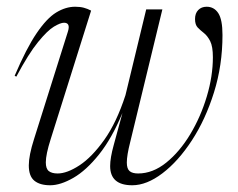

<svg xmlns="http://www.w3.org/2000/svg" viewBox="-20 -540 708 570"><path d="M414 -512H462L366.5 -118Q356.5 -79 356.5 -57.5Q356.5 -39 364.8 -32Q373 -25 390 -25Q433.5 -25 473.5 -57.2Q513.5 -89.5 544.8 -141.5Q576 -193.5 594 -253.8Q612 -314 612 -370Q612 -402 604 -417.8Q596 -433.5 585.5 -441.8Q575 -450 567 -458.2Q559 -466.5 559 -483.5Q559 -500.5 568.5 -510.2Q578 -520 593.5 -520Q615.5 -520 628 -501Q640.5 -482 640.5 -436Q640.5 -346 615.2 -265.5Q590 -185 549.5 -123Q509 -61 462.2 -25.5Q415.5 10 372.5 10Q307 10 307 -47Q307 -71 317.5 -109L343.5 -204.5Q312 -129 274 -81.5Q236 -34 197.8 -12Q159.5 10 129 10Q98.5 10 82 -3.5Q65.5 -17 65.5 -49Q65.5 -78.5 81 -127L181.5 -446Q190 -472.5 170 -472.5Q159.5 -472.5 140.2 -461Q121 -449.5 93 -415.2Q65 -381 28.5 -312.5L23.5 -315Q58.5 -397 88.8 -441.5Q119 -486 147 -503Q175 -520 203 -520Q218 -520 229 -517Q240 -514 250.5 -508.5L130.5 -127Q116 -81.5 116 -58Q116 -39 125 -32Q134 -25 151 -25Q179 -25 216 -49.2Q253 -73.5 289.5 -124.8Q326 -176 352.5 -257.5Z"/></svg>

Font: Newsreader Display Light
Style: Italic
Weight: 300
Italic angle: -17°
Designer: Hugues Gentile
Foundry: Production Type
Version: Version 1.001